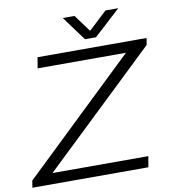

<svg xmlns="http://www.w3.org/2000/svg" viewBox="-104 -951 930 1032"><g transform="rotate(-10 361.0 -435.0)"><path d="M-11 0 -5 -38 610 -627H128L138 -686H733L727 -649L109 -59H632L622 0ZM611 -870 466 -737H406L308 -870H372L454 -759H422L541 -870Z"/></g></svg>

Font: Archivo SemiExpanded ExtraLight
Style: Italic
Weight: 250
Width: 6
Italic angle: -10°
Designer: Hector Gatti
Foundry: Omnibus-Type
Version: Version 2.001